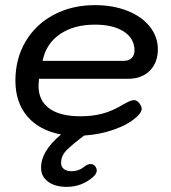

<svg xmlns="http://www.w3.org/2000/svg" viewBox="-20 -520 667 748"><path d="M132 -213Q130 -193 130 -186Q130 -128 172 -97.5Q214 -67 294 -67Q341 -67 380 -77.5Q419 -88 460 -113Q489 -130 502 -130Q512 -130 521 -120Q532 -107 532 -97Q532 -82 512 -64Q480 -35 425 -15.5Q370 4 308 8Q260 44 239 65.5Q218 87 218 115Q218 130 229 138.5Q240 147 258 147Q288 147 310 128Q322 119 333 119Q344 119 351 128Q357 136 357 144Q357 157 341 171Q297 208 240 208Q195 208 167.5 188Q140 168 140 133Q140 68 218 4Q133 -12 86.5 -66.5Q40 -121 40 -206Q40 -291 79.5 -358Q119 -425 189.5 -462.5Q260 -500 350 -500Q420 -500 476 -478Q532 -456 563.5 -416.5Q595 -377 595 -328Q595 -276 563.5 -244.5Q532 -213 479 -213ZM146 -283H463Q482 -283 493 -294Q504 -305 504 -323Q504 -370 462.5 -397Q421 -424 350 -424Q267 -424 213 -386.5Q159 -349 146 -283Z"/></svg>

Font: Kodchasan Medium
Style: Italic
Weight: 500
Italic angle: -10°
Version: Version 1.000; ttfautohint (v1.6)